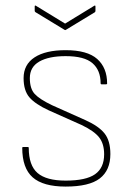

<svg xmlns="http://www.w3.org/2000/svg" viewBox="-20 -676 481 708"><path d="M222 12Q139 12 100.5 -22Q62 -56 62 -131Q62 -134 66 -134H82Q86 -134 86 -131Q86 -66 118.5 -38Q151 -10 222 -10Q297 -10 330.5 -33.5Q364 -57 364 -107Q364 -146 345.5 -169.5Q327 -193 281 -215L160 -269Q110 -292 88.5 -317Q67 -342 67 -388Q67 -438 107.5 -464.5Q148 -491 222 -491Q302 -491 338.5 -458.5Q375 -426 375 -368Q375 -365 371 -365H355Q351 -365 351 -369Q351 -417 321 -443Q291 -469 222 -469Q160 -469 125 -449Q90 -429 90 -388Q90 -349 108 -329.5Q126 -310 172 -288L295 -233Q344 -211 365.5 -184Q387 -157 387 -108Q387 -48 348 -18Q309 12 222 12ZM218 -566 111 -631Q108 -633 108 -636V-652Q108 -657 112 -655L220 -589L328 -655Q332 -657 332 -652V-636Q332 -633 330 -631L223 -566Q220 -564 218 -566Z"/></svg>

Font: Sofia Sans Thin
Style: Regular
Weight: 250
Designer: Botio Nikoltchev, Ani Petrova
Foundry: lettersoup
Version: Version 4.101